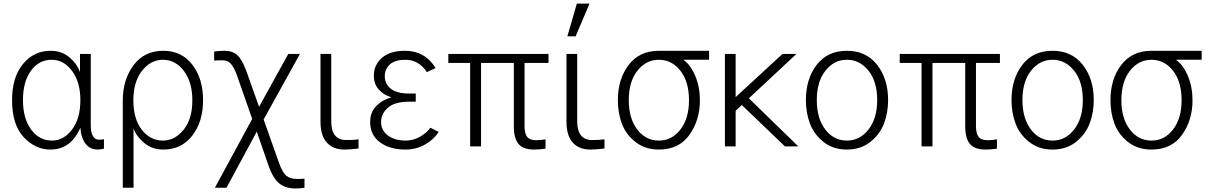

<svg xmlns="http://www.w3.org/2000/svg" viewBox="-20 -812 6690 1065"><path d="M46.9 -256.8Q46.9 -383.8 107.4 -457Q168 -530.3 260.7 -530.3Q321.3 -530.3 363.8 -495.1Q406.2 -460 423.8 -412.1V-512.7H483.4V-120.1Q483.4 -37.1 529.3 -37.1Q546.9 -37.1 556.6 -40V12.7Q535.2 17.6 523.4 17.6Q477.5 17.6 453.1 -16.6Q428.7 -50.8 425.8 -103.5Q373 17.6 259.8 17.6Q175.8 17.6 111.3 -51.3Q46.9 -120.1 46.9 -256.8ZM107.4 -256.8Q107.4 -155.3 152.3 -93.8Q197.3 -32.2 268.6 -32.2Q333 -32.2 379.4 -93.3Q425.8 -154.3 425.8 -256.8Q425.8 -357.4 379.4 -418.9Q333 -480.5 266.6 -480.5Q196.3 -480.5 151.9 -419.9Q107.4 -359.4 107.4 -256.8Z M883.8 -32.2Q949.2 -32.2 998 -91.8Q1046.9 -151.4 1046.9 -255.9Q1046.9 -356.4 1000 -418.5Q953.1 -480.5 883.8 -480.5Q815.4 -480.5 767.6 -418.9Q719.7 -357.4 719.7 -255.9Q719.7 -152.3 766.6 -92.3Q813.5 -32.2 883.8 -32.2ZM661.1 229.5V-254.9Q661.1 -370.1 720.7 -450.2Q780.3 -530.3 885.7 -530.3Q987.3 -530.3 1046.9 -453.1Q1106.4 -376 1106.4 -255.9Q1106.4 -137.7 1046.9 -60.1Q987.3 17.6 884.8 17.6Q825.2 17.6 781.2 -18.1Q737.3 -53.7 720.7 -99.6V229.5Z M1168 -475.6V-526.4Q1201.2 -530.3 1224.6 -530.3Q1268.6 -530.3 1295.4 -506.8Q1322.3 -483.4 1345.7 -419.9L1417 -219.7L1579.1 -512.7H1643.6L1442.4 -149.4L1526.4 87.9Q1546.9 146.5 1569.3 163.6Q1591.8 180.7 1627.9 180.7Q1656.2 180.7 1668.9 178.7V229.5Q1643.6 233.4 1619.1 233.4Q1564.5 233.4 1529.8 206.1Q1495.1 178.7 1469.7 107.4L1404.3 -82L1236.3 229.5H1171.9L1378.9 -152.3L1294.9 -392.6Q1278.3 -438.5 1260.7 -458Q1243.2 -477.5 1214.8 -477.5Q1181.6 -477.5 1168 -475.6Z M1757.8 -136.7V-512.7H1817.4V-139.6Q1817.4 -35.2 1900.4 -35.2Q1944.3 -35.2 1968.8 -39.1V11.7Q1923.8 17.6 1890.6 17.6Q1827.1 17.6 1792.5 -21.5Q1757.8 -60.5 1757.8 -136.7Z M2033.2 -134.8Q2033.2 -189.5 2067.4 -224.1Q2101.6 -258.8 2149.4 -271.5V-272.5Q2108.4 -285.2 2081.1 -315.4Q2053.7 -345.7 2053.7 -391.6Q2053.7 -452.1 2098.6 -491.2Q2143.6 -530.3 2226.6 -530.3Q2336.9 -530.3 2396.5 -434.6L2347.7 -412.1Q2302.7 -480.5 2228.5 -480.5Q2171.9 -480.5 2143.1 -455.1Q2114.3 -429.7 2114.3 -388.7Q2114.3 -346.7 2147.9 -319.8Q2181.6 -293 2252 -293H2286.1V-248H2252Q2169.9 -248 2131.8 -214.8Q2093.8 -181.6 2093.8 -135.7Q2093.8 -88.9 2131.8 -60.5Q2169.9 -32.2 2230.5 -32.2Q2272.5 -32.2 2310.1 -53.7Q2347.7 -75.2 2367.2 -103.5L2413.1 -80.1Q2384.8 -36.1 2335.9 -9.3Q2287.1 17.6 2229.5 17.6Q2141.6 17.6 2087.4 -22.9Q2033.2 -63.5 2033.2 -134.8Z M2466.8 -462.9V-512.7H3022.5V-462.9H2889.6V-113.3Q2889.6 -71.3 2904.3 -52.7Q2918.9 -34.2 2955.1 -34.2Q2978.5 -34.2 3005.9 -39.1V12.7Q2969.7 17.6 2943.4 17.6Q2882.8 17.6 2856.4 -13.2Q2830.1 -43.9 2830.1 -110.4V-462.9H2648.4V0H2587.9V-462.9Z M3122.1 -136.7V-512.7H3181.6V-139.6Q3181.6 -35.2 3264.6 -35.2Q3308.6 -35.2 3333 -39.1V11.7Q3288.1 17.6 3254.9 17.6Q3191.4 17.6 3156.7 -21.5Q3122.1 -60.5 3122.1 -136.7ZM3127 -610.4 3179.7 -792H3250L3172.9 -610.4Z M3407.2 -255.9Q3407.2 -374 3467.3 -452.1Q3527.3 -530.3 3634.8 -530.3H3913.1V-480.5H3770.5Q3810.5 -452.1 3836.4 -391.1Q3862.3 -330.1 3862.3 -255.9Q3862.3 -145.5 3804.2 -64Q3746.1 17.6 3634.8 17.6Q3558.6 17.6 3505.4 -23.9Q3452.1 -65.4 3429.7 -125.5Q3407.2 -185.5 3407.2 -255.9ZM3467.8 -255.9Q3467.8 -155.3 3514.6 -93.8Q3561.5 -32.2 3634.8 -32.2Q3707 -32.2 3754.4 -93.8Q3801.8 -155.3 3801.8 -255.9Q3801.8 -359.4 3753.9 -419.9Q3706.1 -480.5 3634.8 -480.5Q3563.5 -480.5 3515.6 -419.9Q3467.8 -359.4 3467.8 -255.9Z M4001 0V-512.7H4060.5V-273.4L4320.3 -512.7H4397.5L4133.8 -266.6L4408.2 0H4334L4094.7 -229.5L4060.5 -197.3V0Z M4510.7 -256.8Q4510.7 -155.3 4557.6 -93.8Q4604.5 -32.2 4677.7 -32.2Q4750 -32.2 4797.9 -94.2Q4845.7 -156.2 4845.7 -256.8Q4845.7 -359.4 4797.4 -419.9Q4749 -480.5 4677.7 -480.5Q4606.4 -480.5 4558.6 -419.9Q4510.7 -359.4 4510.7 -256.8ZM4450.2 -256.8Q4450.2 -375 4510.3 -452.6Q4570.3 -530.3 4677.7 -530.3Q4784.2 -530.3 4845.2 -452.6Q4906.2 -375 4906.2 -256.8Q4906.2 -186.5 4883.3 -126.5Q4860.4 -66.4 4807.1 -24.4Q4753.9 17.6 4677.7 17.6Q4601.6 17.6 4548.3 -24.4Q4495.1 -66.4 4472.7 -126.5Q4450.2 -186.5 4450.2 -256.8Z M4970.7 -462.9V-512.7H5526.4V-462.9H5393.6V-113.3Q5393.6 -71.3 5408.2 -52.7Q5422.9 -34.2 5459 -34.2Q5482.4 -34.2 5509.8 -39.1V12.7Q5473.6 17.6 5447.3 17.6Q5386.7 17.6 5360.4 -13.2Q5334 -43.9 5334 -110.4V-462.9H5152.3V0H5091.8V-462.9Z M5651.4 -256.8Q5651.4 -155.3 5698.2 -93.8Q5745.1 -32.2 5818.4 -32.2Q5890.6 -32.2 5938.5 -94.2Q5986.3 -156.2 5986.3 -256.8Q5986.3 -359.4 5938 -419.9Q5889.6 -480.5 5818.4 -480.5Q5747.1 -480.5 5699.2 -419.9Q5651.4 -359.4 5651.4 -256.8ZM5590.8 -256.8Q5590.8 -375 5650.9 -452.6Q5710.9 -530.3 5818.4 -530.3Q5924.8 -530.3 5985.8 -452.6Q6046.9 -375 6046.9 -256.8Q6046.9 -186.5 6023.9 -126.5Q6001 -66.4 5947.8 -24.4Q5894.5 17.6 5818.4 17.6Q5742.2 17.6 5689 -24.4Q5635.7 -66.4 5613.3 -126.5Q5590.8 -186.5 5590.8 -256.8Z M6139.6 -255.9Q6139.6 -374 6199.7 -452.1Q6259.8 -530.3 6367.2 -530.3H6645.5V-480.5H6502.9Q6543 -452.1 6568.8 -391.1Q6594.7 -330.1 6594.7 -255.9Q6594.7 -145.5 6536.6 -64Q6478.5 17.6 6367.2 17.6Q6291 17.6 6237.8 -23.9Q6184.6 -65.4 6162.1 -125.5Q6139.6 -185.5 6139.6 -255.9ZM6200.2 -255.9Q6200.2 -155.3 6247.1 -93.8Q6293.9 -32.2 6367.2 -32.2Q6439.5 -32.2 6486.8 -93.8Q6534.2 -155.3 6534.2 -255.9Q6534.2 -359.4 6486.3 -419.9Q6438.5 -480.5 6367.2 -480.5Q6295.9 -480.5 6248 -419.9Q6200.2 -359.4 6200.2 -255.9Z"/></svg>

Font: Gothic A1 Light
Style: Regular
Weight: 300
Version: Version 2.50